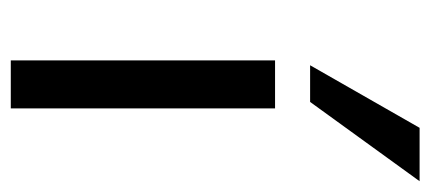

<svg xmlns="http://www.w3.org/2000/svg" viewBox="-241 -557 798 356"><g transform="rotate(90 158.0 -379.0)"><path d="M92 0V-490H181V0ZM101 -555 217 -758H316L169 -555Z"/></g></svg>

Font: Nunito Sans 10pt SemiExpanded
Style: Regular
Weight: 400
Width: 6
Designer: Vernon Adams
Foundry: Vernon Adams
Version: Version 3.101;gftools[0.9.27]